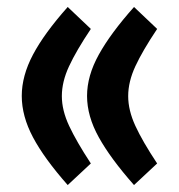

<svg xmlns="http://www.w3.org/2000/svg" viewBox="-20 -514 511 547"><path d="M238.8 -48.3 172.9 13.2Q106 -62.5 74 -122.8Q42 -183.1 42 -240.7Q42 -297.9 74 -358.4Q106 -418.9 172.9 -494.1L238.8 -431.6Q197.3 -369.6 176.8 -325.4Q156.2 -281.2 156.2 -240.2Q156.2 -199.7 177 -155.3Q197.8 -110.8 238.8 -48.3ZM427.7 -48.3 361.8 13.2Q294.9 -62.5 261.5 -122.8Q228 -183.1 228 -240.7Q228 -297.9 261.5 -358.4Q294.9 -418.9 361.8 -494.1L427.7 -431.6Q386.2 -369.6 365.7 -325.4Q345.2 -281.2 345.2 -240.2Q345.2 -199.7 365.7 -155.3Q386.2 -110.8 427.7 -48.3Z"/></svg>

Font: Vazirmatn UI
Style: Bold
Weight: 700
Designer: Saber Rastikerdar
Foundry: Saber Rastikerdar
Version: Version 33.003